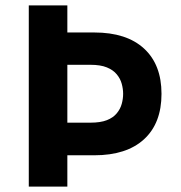

<svg xmlns="http://www.w3.org/2000/svg" viewBox="-20 -687 668 707"><path d="M86 0V-667H228V-567.4H327.2Q445.9 -567.4 510.3 -508.3Q574.7 -449.2 574.7 -341.5Q574.7 -233.1 510.3 -174.1Q445.9 -115.2 327.2 -115.2H228V0ZM228 -235.3H313Q350.1 -235.3 373.5 -244.5Q396.8 -253.7 409.9 -269.7Q423.1 -285.6 428.2 -304.3Q433.4 -323.1 433.4 -341.5Q433.4 -359.9 428.2 -378.6Q423.1 -397.4 409.9 -413.3Q396.8 -429.3 373.5 -438.8Q350.1 -448.4 313 -448.4H228Z"/></svg>

Font: Maven Pro
Style: Regular
Weight: 400
Designer: Joe Prince
Foundry: Joe Prince
Version: Version 2.103